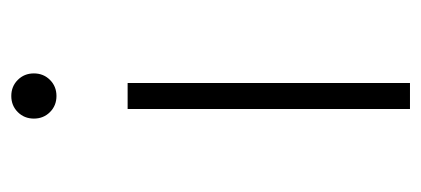

<svg xmlns="http://www.w3.org/2000/svg" viewBox="-223 -517 746 340"><g transform="rotate(90 150.0 -347.0)"><path d="M127 -700H173V-200H127ZM150 6Q133 6 121.5 -5.5Q110 -17 110 -34Q110 -51 121.5 -62.5Q133 -74 150 -74Q167 -74 178.5 -62.5Q190 -51 190 -34Q190 -17 178.5 -5.5Q167 6 150 6Z"/></g></svg>

Font: PT Root UI Light
Style: Regular
Weight: 300
Designer: Vitaly Kuzmin
Foundry: ParaType Ltd.
Version: Version 2.000G